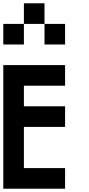

<svg xmlns="http://www.w3.org/2000/svg" viewBox="-20 -1145 540 1165"><path d="M0 0V-750H375V-625H125V-500H375V-375H125V-125H375V0ZM0 -875V-1000H125V-875ZM125 -1000V-1125H250V-1000ZM250 -875V-1000H375V-875Z"/></svg>

Font: GalmuriMono7 Regular
Style: Regular
Weight: 400
Designer: Lee Minseo (quiple)
Version: Version 2.399;hotconv 1.1.1;makeotfexe 2.6.0 DEVELOPMENT